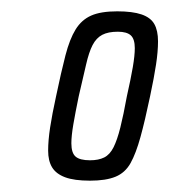

<svg xmlns="http://www.w3.org/2000/svg" viewBox="-20 -716 299 339"><path d="M139 -397Q111 -397 95 -403Q79 -409 72 -420.5Q65 -432 65 -450Q65 -468 68.5 -491Q72 -514 79 -546Q88 -589 95.5 -618Q103 -647 113.5 -664Q124 -681 141 -688.5Q158 -696 187 -696Q214 -696 230 -690.5Q246 -685 252.5 -673.5Q259 -662 259 -643Q259 -625 255.5 -602Q252 -579 245 -546Q236 -503 228 -474Q220 -445 210.5 -428Q201 -411 184 -404Q167 -397 139 -397ZM139 -433Q154 -433 164 -438Q174 -443 180.5 -456Q187 -469 192.5 -491Q198 -513 204 -546Q211 -577 214.5 -597.5Q218 -618 218 -631Q218 -647 211 -653.5Q204 -660 188 -660Q171 -660 160.5 -654.5Q150 -649 143.5 -636.5Q137 -624 132 -602Q127 -580 119 -546Q113 -517 109.5 -496.5Q106 -476 106 -463Q106 -446 113.5 -439.5Q121 -433 139 -433Z"/></svg>

Font: Saira UltraCondensed Light
Style: Italic
Weight: 300
Width: 1
Italic angle: -12°
Designer: Hector Gatti with collaboration of the Omnibus-Type team
Foundry: Omnibus-Type
Version: Version 1.101